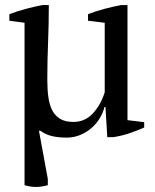

<svg xmlns="http://www.w3.org/2000/svg" viewBox="-20 -532 614 759"><path d="M134 -15 169 175V200Q121 214 77 200V-442L17 -450V-476Q49 -488 82.5 -497Q116 -506 148 -512H173Q173 -437 170 -363Q167 -289 167 -216Q167 -177 171.5 -146Q176 -115 187.5 -94Q199 -73 219 -61.5Q239 -50 270 -50Q315 -50 346 -82.5Q377 -115 394 -167V-442L328 -450V-476Q359 -488 393 -497Q427 -506 459 -512H484V-57L550 -49V-28Q521 -15 491 -5Q461 5 429 10H404L397 -109H393Q388 -88 375.5 -66.5Q363 -45 343.5 -27.5Q324 -10 298.5 1Q273 12 243 12Q211 12 185.5 6Q160 0 140 -15Z"/></svg>

Font: PT Serif
Style: Regular
Weight: 400
Designer: A.Korolkova, O.Umpeleva, V.Yefimov
Foundry: ParaType Ltd
Version: Version 1.000W OFL; ttfautohint (v1.6)